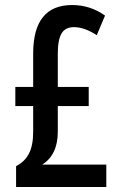

<svg xmlns="http://www.w3.org/2000/svg" viewBox="-20 -744 481 764"><path d="M267 -724Q339 -724 398 -682L365 -604Q316 -636 274 -636Q240 -636 225 -611Q210 -586 210 -531V-398H333V-322H210V-220Q210 -128 148 -89H403V0H44V-83Q78 -100 95 -132.5Q112 -165 112 -219V-322H41V-398H112V-531Q112 -724 267 -724Z"/></svg>

Font: Noto Sans ExtraCondensed Medium
Style: Regular
Weight: 500
Width: 2
Designer: Monotype Design Team
Foundry: Monotype Imaging Inc.
Version: Version 2.013; ttfautohint (v1.8.4.7-5d5b)